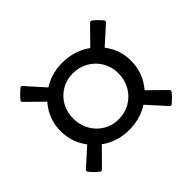

<svg xmlns="http://www.w3.org/2000/svg" viewBox="-139 -819 948 948"><g transform="rotate(-45 335.0 -344.5)"><path d="M333 -110Q265 -110 210 -141.5Q155 -173 122 -226.5Q89 -280 89 -346Q89 -411 122 -463.5Q155 -516 210 -547.5Q265 -579 333 -579Q403 -579 459 -547.5Q515 -516 548 -463.5Q581 -411 581 -346Q581 -280 548 -226.5Q515 -173 459 -141.5Q403 -110 333 -110ZM333 -184Q379 -184 415 -205.5Q451 -227 472 -263.5Q493 -300 493 -346Q493 -391 472 -427Q451 -463 414.5 -484Q378 -505 333 -505Q289 -505 253.5 -484Q218 -463 197.5 -427Q177 -391 177 -346Q177 -300 197.5 -263.5Q218 -227 253.5 -205.5Q289 -184 333 -184ZM100 -68Q93 -61 86 -66Q74 -75 62.5 -86.5Q51 -98 42 -110Q37 -118 44 -124L165 -233L213 -182ZM612 -110Q619 -103 614 -96Q606 -85 594.5 -73.5Q583 -62 571 -52Q563 -46 557 -53L444 -178L497 -223ZM570 -621Q577 -628 584 -623Q596 -614 607.5 -602.5Q619 -591 628 -580Q633 -571 626 -566L504 -456L456 -505ZM59 -580Q52 -587 57 -594Q66 -605 77.5 -616.5Q89 -628 100 -637Q108 -643 114 -636L224 -513L174 -467Z"/></g></svg>

Font: Hahmlet Medium
Style: Regular
Weight: 500
Version: Version 1.002